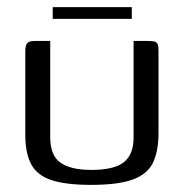

<svg xmlns="http://www.w3.org/2000/svg" viewBox="-20 -514 516 539"><path d="M121 -399V-128Q121 -78 149.5 -57.5Q178 -37 237 -37Q300 -37 327.5 -58.5Q355 -80 355 -128V-399Q356 -399 361.5 -399Q367 -399 373.5 -399Q380 -399 386 -399Q392 -399 394 -399Q406 -399 413 -397.5Q420 -396 422.5 -390Q425 -384 425 -370V-141Q425 -91 410 -58.5Q395 -26 354 -10.5Q313 5 236 5Q166 5 125.5 -8Q85 -21 68 -52Q51 -83 51 -136V-370Q51 -387 56.5 -393Q62 -399 78 -399Q89 -399 99.5 -399Q110 -399 121 -399ZM128 -461V-494H350V-461Z"/></svg>

Font: Genos Thin
Style: Regular
Weight: 400
Version: Version 1.010